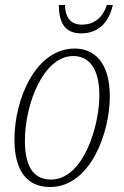

<svg xmlns="http://www.w3.org/2000/svg" viewBox="-20 -741 496 771"><path d="M306 -607C370 -607 416 -645 433 -721H409C391 -665 353 -642 309 -642C267 -642 242 -667 241 -721H216C217 -650 240 -607 306 -607ZM181 10C343 10 421 -208 421 -354C421 -490 359 -546 280 -546C124 -546 38 -345 38 -180C38 -56 88 10 181 10ZM185 -20C124 -20 80 -59 80 -176C80 -323 154 -516 274 -516C336 -516 379 -468 379 -358C379 -233 314 -20 185 -20Z"/></svg>

Font: Noto Serif Condensed ExtraLight
Style: Italic
Weight: 200
Width: 3
Italic angle: -12°
Designer: Monotype Design Team
Foundry: Monotype Imaging Inc.
Version: Version 2.013